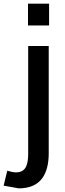

<svg xmlns="http://www.w3.org/2000/svg" viewBox="-67 -801 360 1056"><path d="M203 -661V-781H87V-661ZM-27 138 -47 220 36 235C158 235 201 155 201 41V-548H88V43C88 109 73 147 21 147C4 147 -12 142 -27 138Z"/></svg>

Font: Bithumb Trading Sans Medium
Style: Regular
Weight: 500
Designer: Ham Hyungwon
Foundry: Bithumb
Version: Version 1.200;FEAKit 1.0